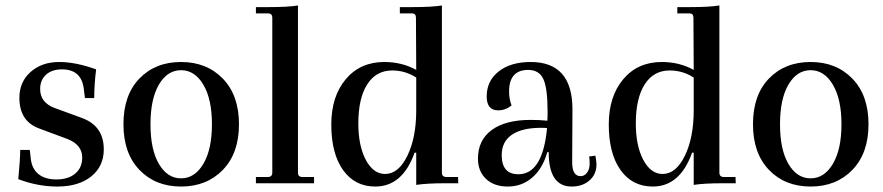

<svg xmlns="http://www.w3.org/2000/svg" viewBox="-20 -671 3234 703"><path d="M190 12Q118 12 47 -15Q54 -89 54 -122H89L93 -88Q97 -53 121 -33.5Q145 -14 186 -14Q230 -14 255.5 -35.5Q281 -57 281 -94Q281 -141 227 -162L125 -200Q51 -226 51 -313Q51 -371 92 -407.5Q133 -444 197 -444Q257 -444 332 -417Q325 -362 325 -312H291L287 -344Q279 -417 207 -417Q170 -417 148.5 -397.5Q127 -378 127 -345Q127 -296 179 -276L280 -239Q360 -210 360 -124Q360 -62 314 -25Q268 12 190 12Z M432 -216Q432 -323 490.5 -383.5Q549 -444 643 -444Q737 -444 796 -383Q855 -322 855 -216Q855 -110 796 -49Q737 12 643 12Q549 12 490.5 -49Q432 -110 432 -216ZM562 -70.5Q593 -18 643 -18Q693 -18 724.5 -71Q756 -124 756 -216Q756 -308 724.5 -361Q693 -414 643 -414Q593 -414 562 -361.5Q531 -309 531 -216Q531 -123 562 -70.5Z M917 0V-23H961Q977 -23 977 -39V-606Q977 -622 961 -622H917V-645H965Q1035 -645 1071 -651V-39Q1071 -23 1087 -23H1130V0Z M1354 12Q1279 12 1236 -48.5Q1193 -109 1193 -215Q1193 -318 1246 -381Q1299 -444 1387 -444Q1452 -444 1504 -415L1503 -606Q1503 -622 1488 -622H1444V-645H1492Q1562 -645 1598 -651V-39Q1598 -23 1614 -23H1657L1658 0H1610Q1542 0 1504 6V-112H1498Q1454 12 1354 12ZM1390 -34Q1439 -34 1471.5 -100.5Q1504 -167 1504 -267V-387Q1464 -413 1416 -413Q1357 -413 1324.5 -362Q1292 -311 1292 -219Q1292 -137 1319.5 -85.5Q1347 -34 1390 -34Z M1839 12Q1789 12 1759.5 -16Q1730 -44 1730 -90Q1730 -158 1780.5 -195Q1831 -232 1923 -232Q1957 -232 1984 -229Q1985 -239 1985 -261Q1985 -348 1969.5 -381.5Q1954 -415 1914 -415Q1844 -415 1844 -336Q1844 -308 1853 -285Q1831 -267 1804 -267Q1762 -267 1762 -318Q1762 -375 1806 -409.5Q1850 -444 1923 -444Q2076 -444 2076 -271L2075 -77Q2075 -26 2106 -26Q2120 -26 2129.5 -39Q2139 -52 2139 -71Q2139 -89 2137 -98L2160 -101Q2164 -79 2164 -69Q2164 -33 2138.5 -10.5Q2113 12 2073 12Q1989 12 1989 -114H1984Q1967 -54 1929 -21Q1891 12 1839 12ZM1817 -103Q1817 -33 1878 -33Q1967 -33 1983 -202Q1976 -203 1961 -203Q1891 -203 1854 -177.5Q1817 -152 1817 -103Z M2370 12Q2295 12 2252 -48.5Q2209 -109 2209 -215Q2209 -318 2262 -381Q2315 -444 2403 -444Q2468 -444 2520 -415L2519 -606Q2519 -622 2504 -622H2460V-645H2508Q2578 -645 2614 -651V-39Q2614 -23 2630 -23H2673L2674 0H2626Q2558 0 2520 6V-112H2514Q2470 12 2370 12ZM2406 -34Q2455 -34 2487.5 -100.5Q2520 -167 2520 -267V-387Q2480 -413 2432 -413Q2373 -413 2340.5 -362Q2308 -311 2308 -219Q2308 -137 2335.5 -85.5Q2363 -34 2406 -34Z M2737 -216Q2737 -323 2795.5 -383.5Q2854 -444 2948 -444Q3042 -444 3101 -383Q3160 -322 3160 -216Q3160 -110 3101 -49Q3042 12 2948 12Q2854 12 2795.5 -49Q2737 -110 2737 -216ZM2867 -70.5Q2898 -18 2948 -18Q2998 -18 3029.5 -71Q3061 -124 3061 -216Q3061 -308 3029.5 -361Q2998 -414 2948 -414Q2898 -414 2867 -361.5Q2836 -309 2836 -216Q2836 -123 2867 -70.5Z"/></svg>

Font: Arapey
Style: Regular
Weight: 400
Designer: Eduardo Rodriguez Tunni
Foundry: Eduardo Rodriguez Tunni
Version: Version 4.000